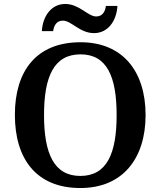

<svg xmlns="http://www.w3.org/2000/svg" viewBox="-20 -938 810 968"><path d="M454 -771C525 -771 568 -834 572 -908H514C510 -881 498 -855 465 -855C423 -855 380 -918 309 -918C237 -918 195 -854 191 -781H248C252 -808 264 -834 297 -834C340 -834 382 -771 454 -771ZM385 10C597 10 714 -137 714 -358C714 -580 597 -725 386 -725C163 -725 55 -580 55 -359C55 -137 163 10 385 10ZM385 -51C252 -51 202 -164 202 -358C202 -552 252 -664 386 -664C519 -664 568 -552 568 -358C568 -164 519 -51 385 -51Z"/></svg>

Font: Noto Serif Semi
Style: Regular
Weight: 600
Designer: Monotype Design Team
Foundry: Monotype Imaging Inc.
Version: Version 1.002